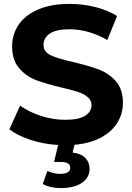

<svg xmlns="http://www.w3.org/2000/svg" viewBox="-20 -732 678 984"><path d="M362 10 352 50Q396 55 417.5 77.5Q439 100 439 133Q439 179 399 205.5Q359 232 292 232Q266 232 241 226.5Q216 221 199 211L223 144Q255 159 288 159Q340 159 340 127Q340 98 291 98H257L278 11Q204 7 137 -15Q70 -37 28 -69L83 -191Q128 -158 190 -138Q252 -118 314 -118Q383 -118 416 -138.5Q449 -159 449 -193Q449 -218 429.5 -234.5Q410 -251 379.5 -261Q349 -271 297 -283Q217 -302 166 -321Q115 -340 78.5 -382Q42 -424 42 -494Q42 -555 75 -604.5Q108 -654 174.5 -683Q241 -712 337 -712Q404 -712 468 -696Q532 -680 580 -650L530 -527Q433 -582 336 -582Q268 -582 235.5 -560Q203 -538 203 -502Q203 -466 240.5 -448.5Q278 -431 355 -414Q435 -395 486 -376Q537 -357 573.5 -316Q610 -275 610 -205Q610 -150 582 -104Q554 -58 498.5 -27.5Q443 3 362 10Z"/></svg>

Font: mBank
Style: Bold
Weight: 700
Designer: Julieta Ulanovsky
Foundry: Julieta Ulanovsky
Version: Version 7.200